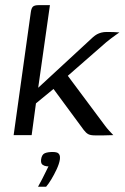

<svg xmlns="http://www.w3.org/2000/svg" viewBox="-20 -525 484 746"><path d="M33 0 99.6 -476.8Q101.7 -493.1 107.8 -499Q113.9 -505 129.9 -505H174L128.4 -184L341.5 -380.8Q349.4 -387.6 356.7 -391.7Q364.1 -395.7 373.5 -398.3Q382.9 -400.8 395.2 -400.8Q409.5 -400.8 421.6 -400.4Q433.7 -400 443.9 -399Q439.8 -396.5 430.9 -389.9Q421.9 -383.4 411.5 -375.7Q401.2 -368 392.9 -361L243.5 -230.5L387.9 -36.8Q395.8 -26.2 404.1 -17.2Q412.4 -8.3 420.3 0Q401.6 1 383.1 1Q364.7 1 349.1 1Q331.5 1 322.8 -3.8Q314 -8.6 305.4 -20L187.9 -179.4L119.7 -123.4L103 0ZM127.8 200.5Q136.7 184.7 143.9 170.5Q151 156.4 157.3 143.7Q163.6 131.1 168.3 121.4Q166.5 121.4 164.3 121.3Q162.2 121.2 160.4 120.9Q152.3 120.1 145.1 114.9Q138 109.7 139.7 94.1Q142.5 75.3 154 70.4Q165.6 65.5 184.8 65.5Q194.4 65.5 200.9 67.6Q207.4 69.7 210.8 76.2Q214.2 82.6 212.5 95.5Q209.9 111.7 200.1 132.8Q190.3 153.9 179 172.5Q167.6 191.1 159.2 200.5Z"/></svg>

Font: Genos Thin
Style: Italic
Weight: 100
Italic angle: -8°
Designer: Robert E. Leuschke
Foundry: Robert E. Leuschke
Version: Version 1.010